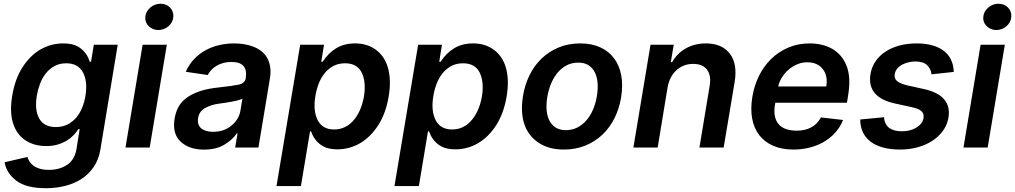

<svg xmlns="http://www.w3.org/2000/svg" viewBox="-20 -783 5388 1019"><path d="M125.4 50.1Q129.3 62.1 136.7 74.4Q144.2 86.6 157.5 96.4Q170.8 106.2 191.1 112.4Q211.3 118.6 240.4 118.6Q295.1 118.6 335.9 92Q376.8 65.3 386.4 5.3L402.7 -98H396.3Q386.7 -83.1 372 -67.1Q357.2 -51.1 336.3 -38Q315.3 -24.9 287.8 -16.3Q260.3 -7.8 225.1 -7.8Q162.6 -7.8 116.1 -37.6Q70 -67.1 50.1 -126.4Q30.2 -185.7 44.7 -274.5Q59.7 -364.7 99.8 -426.5Q140.6 -489.7 196 -521.1Q251.4 -552.6 315.7 -552.6Q364.3 -552.6 392.4 -536.6Q407 -528.4 417.4 -518.5Q427.9 -508.5 435.5 -497.9Q443.2 -487.2 448.2 -476.4Q453.1 -465.6 456.3 -455.3H463.1L478 -545.5H604.8L513.1 8.9Q504.3 63.6 477.5 102.8Q450.6 142 411.8 167.1Q372.9 192.1 324.4 204Q275.9 215.9 223.7 215.9Q119 215.9 66.4 175.8Q13.8 135.3 4.6 78.1ZM187.9 -154.5Q213.1 -108.7 276.3 -108.7Q311.8 -108.7 339 -122.7Q366.1 -136.7 385.5 -160Q404.8 -183.2 416.7 -213.2Q428.6 -243.3 433.6 -275.2Q446 -352.6 419.7 -399.9Q393.8 -447.1 331.7 -447.1Q295.5 -447.1 268.5 -432Q241.5 -416.9 222.5 -392.6Q203.5 -368.3 192.1 -337.5Q180.8 -306.8 175.4 -275.2Q163 -198.9 187.9 -154.5Z M736.9 -545.5H865.4L774.5 0H646ZM751.1 -693.2Q752.5 -708.5 759.8 -721.2Q767 -734 778.1 -743.4Q789.1 -752.8 802.9 -758Q816.8 -763.1 831.7 -763.1Q846.9 -763.1 859.7 -758.2Q872.5 -753.2 882.5 -742.9Q902 -722.3 899.9 -693.2Q898.8 -678.3 891.7 -665.5Q884.6 -652.7 873.6 -643.3Q862.6 -633.9 848.5 -628.7Q834.5 -623.6 820 -623.6Q790.8 -623.6 769.2 -644.2Q748.6 -664.4 751.1 -693.2Z M906.6 -153.1Q916.9 -214.5 952.4 -248.6Q971.2 -266.3 993.6 -278.6Q1016 -290.8 1040.5 -299Q1065 -307.2 1090.6 -311.8Q1116.1 -316.4 1141 -318.9Q1214.5 -327.1 1247.2 -333.8Q1279.8 -340.9 1284.4 -367.9V-370Q1290.8 -410.9 1272.4 -432.5Q1253.9 -454.2 1207.7 -454.2Q1184.3 -454.2 1164.6 -448.7Q1144.9 -443.2 1129.1 -433.8Q1113.3 -424.4 1101.6 -411.8Q1089.8 -399.1 1082.4 -384.9L965.9 -402Q983 -440.7 1009.9 -469.1Q1036.9 -497.5 1070.5 -516Q1104 -534.4 1142.8 -543.5Q1181.5 -552.6 1222.3 -552.6Q1248.2 -552.6 1274 -548.7Q1299.7 -544.7 1322.8 -536Q1345.9 -527.3 1365.1 -513Q1384.2 -498.6 1396.7 -477.8Q1409.1 -457 1413.7 -429Q1418.3 -400.9 1412.3 -365.1L1351.6 0H1228L1240.8 -74.9H1236.5Q1225.1 -57.5 1208.8 -43Q1192.5 -28.4 1170.1 -14.9Q1127.1 11 1062.1 11Q984 11 938.9 -30.9Q893.5 -73.2 906.6 -153.1ZM1110.8 -83.5Q1169 -83.5 1208.8 -116.8Q1248.6 -150.2 1256 -195.7L1266.7 -259.9Q1262.1 -256.7 1253 -253.7Q1244 -250.7 1232.4 -248Q1220.9 -245.4 1208.1 -243.1Q1195.3 -240.8 1183.2 -238.8Q1171.2 -236.9 1161 -235.4Q1150.9 -234 1144.9 -233.3Q1122.5 -230.5 1103.7 -224.6Q1084.9 -218.8 1068.9 -209.9Q1036.9 -192.5 1031.2 -155.2Q1028.4 -137.8 1033 -124.3Q1037.6 -110.8 1048.1 -101.7Q1058.6 -92.7 1074.6 -88.1Q1090.6 -83.5 1110.8 -83.5Z M1447.4 204.5 1573.2 -545.5H1699.6L1685 -455.3H1692.5Q1722.7 -502.1 1764.9 -527.3Q1807.2 -552.6 1864.7 -552.6Q1927.9 -552.6 1973 -520.2Q1995.7 -504.3 2012.4 -480.5Q2029.1 -456.7 2038.4 -425.4Q2047.6 -394.2 2049 -355.8Q2050.4 -317.5 2043 -272Q2028.1 -182.2 1987.9 -119.3Q1968 -88.1 1943.7 -63.9Q1919.4 -39.8 1891.7 -23.4Q1864 -7.1 1833.6 1.2Q1803.3 9.6 1771.3 9.6Q1724.4 9.6 1696 -6Q1681.8 -13.8 1671.2 -23.4Q1660.5 -33 1652.7 -43.7Q1644.9 -54.3 1639.6 -65.2Q1634.2 -76 1631 -85.9H1625.4L1577.1 204.5ZM1666.2 -144.9Q1691.8 -95.9 1753.2 -95.9Q1777.3 -95.9 1797.6 -103.2Q1817.8 -110.4 1834.2 -123Q1850.5 -135.7 1863.5 -152.9Q1876.4 -170.1 1886 -189.6Q1895.6 -209.2 1902 -230.5Q1908.4 -251.8 1911.9 -272.7Q1923.7 -349.4 1899.5 -398.1Q1875 -447.1 1811.4 -447.1Q1774.9 -447.1 1747.5 -431.8Q1720.2 -416.5 1701 -391.9Q1681.8 -367.2 1670.3 -335.9Q1658.7 -304.7 1653.8 -272.7Q1647 -233 1650.4 -201.2Q1653.8 -169.4 1666.2 -144.9Z M2073.5 204.5 2199.2 -545.5H2325.6L2311.1 -455.3H2318.5Q2348.7 -502.1 2391 -527.3Q2433.2 -552.6 2490.8 -552.6Q2554 -552.6 2599.1 -520.2Q2621.8 -504.3 2638.5 -480.5Q2655.2 -456.7 2664.4 -425.4Q2673.7 -394.2 2675.1 -355.8Q2676.5 -317.5 2669 -272Q2654.1 -182.2 2614 -119.3Q2594.1 -88.1 2569.8 -63.9Q2545.5 -39.8 2517.8 -23.4Q2490.1 -7.1 2459.7 1.2Q2429.3 9.6 2397.4 9.6Q2350.5 9.6 2322.1 -6Q2307.9 -13.8 2297.2 -23.4Q2286.6 -33 2278.8 -43.7Q2271 -54.3 2265.6 -65.2Q2260.3 -76 2257.1 -85.9H2251.4L2203.1 204.5ZM2292.3 -144.9Q2317.8 -95.9 2379.3 -95.9Q2403.4 -95.9 2423.7 -103.2Q2443.9 -110.4 2460.2 -123Q2476.6 -135.7 2489.5 -152.9Q2502.5 -170.1 2512.1 -189.6Q2521.7 -209.2 2528.1 -230.5Q2534.4 -251.8 2538 -272.7Q2549.7 -349.4 2525.6 -398.1Q2501.1 -447.1 2437.5 -447.1Q2400.9 -447.1 2373.6 -431.8Q2346.2 -416.5 2327.1 -391.9Q2307.9 -367.2 2296.3 -335.9Q2284.8 -304.7 2279.8 -272.7Q2273.1 -233 2276.5 -201.2Q2279.8 -169.4 2292.3 -144.9Z M2755.7 -273.8Q2765.3 -332.7 2790.3 -383.7Q2815.3 -434.7 2854.2 -472.1Q2893.1 -509.6 2944.8 -531.1Q2996.4 -552.6 3059.7 -552.6Q3120 -552.6 3165.3 -532Q3210.6 -511.4 3238.8 -473.9Q3267 -436.4 3277 -383.9Q3286.9 -331.3 3276.6 -267Q3267 -208.1 3242 -157.3Q3217 -106.5 3178.1 -69.2Q3139.2 -32 3087.4 -10.7Q3035.5 10.7 2972.7 10.7Q2892.8 10.7 2838.8 -25.2Q2783.7 -61.8 2762.8 -124.3Q2741.8 -186.8 2755.7 -273.8ZM2983.3 -92.3Q3017 -92.3 3044.6 -106.5Q3072.1 -120.7 3093.2 -145.4Q3114.3 -170.1 3128.2 -203.3Q3142 -236.5 3148.1 -274.5Q3154.1 -311.1 3151.5 -343.2Q3148.8 -375.4 3136.9 -399.1Q3125 -422.9 3103.3 -436.8Q3081.7 -450.6 3049.4 -450.6Q3012.1 -450.6 2983.7 -434.3Q2955.3 -418 2935 -391.9Q2914.8 -365.8 2902.3 -333.1Q2889.9 -300.4 2884.6 -267.8Q2878.6 -231.2 2881 -199.2Q2883.5 -167.3 2895.6 -143.5Q2907.7 -119.7 2929.3 -106Q2951 -92.3 2983.3 -92.3Z M3432.5 -545.5H3555.8L3540.1 -452.8H3546.9Q3559.7 -475.9 3577.8 -494.1Q3595.9 -512.4 3618.8 -525.6Q3641.7 -538.7 3668.7 -545.6Q3695.7 -552.6 3726.2 -552.6Q3810 -552.6 3852.6 -499.3Q3895.2 -445.3 3878.9 -347.3L3820.7 0H3692.1L3746.4 -327.4Q3751.1 -354.8 3747.5 -376.2Q3744 -397.7 3732.8 -412.8Q3721.6 -427.9 3703.1 -435.9Q3684.7 -443.9 3659.4 -443.9Q3631.4 -443.9 3608.3 -434.5Q3585.2 -425.1 3567.8 -408.4Q3550.4 -391.7 3539.1 -369Q3527.7 -346.2 3523.1 -319.6L3470.5 0H3341.6Z M3973 -269.5Q3982.6 -328.1 4007.8 -379.6Q4033 -431.1 4072.3 -469.6Q4111.5 -508.2 4163.4 -530.4Q4215.2 -552.6 4278.1 -552.6Q4310.4 -552.6 4340.4 -545.6Q4370.4 -538.7 4395.8 -524.3Q4421.2 -509.9 4441.1 -487.4Q4460.9 -464.8 4473 -433.6Q4497.2 -372.2 4481.2 -277L4475.1 -237.6H4094.8L4094.5 -235.8Q4087 -197.8 4091.8 -170.1Q4096.6 -142.4 4111.9 -124.5Q4127.1 -106.5 4152 -98Q4176.8 -89.5 4209.5 -89.5Q4252.5 -89.5 4285.2 -106.9Q4317.8 -124.3 4337 -159.8L4454.5 -146.3Q4437.9 -105.8 4410.3 -76.3Q4382.8 -46.9 4348 -27.5Q4313.2 -8.2 4273.1 1.2Q4233 10.7 4191.1 10.7Q4129.6 10.7 4083.8 -9.2Q4038 -29.1 4009.8 -65.5Q3981.5 -101.9 3971.9 -153.8Q3962.4 -205.6 3973 -269.5ZM4110.1 -324.2H4365.4Q4374.6 -380.7 4346.9 -416.2Q4319.2 -452.4 4263.5 -452.4Q4236.9 -452.4 4211.6 -441.9Q4186.4 -431.5 4165.8 -413.9Q4145.2 -396.3 4130.5 -373Q4115.8 -349.8 4110.1 -324.2Z M4545.5 -148.8 4671.9 -160.9Q4672.9 -140.3 4680.8 -125.9Q4688.6 -111.5 4701.3 -102.8Q4714.1 -94.1 4730.8 -90.2Q4747.5 -86.3 4766.3 -86.3Q4812.5 -86.3 4844.5 -106.5Q4877.1 -127.5 4881.4 -156.2Q4885.3 -178.6 4871.1 -192.3Q4856.9 -206 4819.6 -214.1L4730.1 -233.7Q4578.8 -266.7 4600.1 -391.3Q4606.5 -428.6 4627.3 -458.5Q4648.1 -488.3 4680 -509.2Q4712 -530.2 4753.9 -541.4Q4795.8 -552.6 4844.1 -552.6Q4893.1 -552.6 4929.7 -541.9Q4966.3 -531.2 4990.9 -511.5Q5015.6 -491.8 5028.2 -464Q5040.8 -436.1 5041.9 -401.3L4923.7 -388.5Q4921.2 -416.2 4901.3 -436.4Q4881.7 -456.7 4838.1 -456.7Q4822.4 -456.7 4804.5 -452.9Q4786.6 -449.2 4770.6 -441.2Q4754.6 -433.2 4743.1 -420.5Q4731.5 -407.7 4728.7 -389.6Q4724.4 -367.9 4739.5 -354Q4754.6 -340.2 4793.3 -330.3L4883.5 -310.4Q5033 -277.3 5013.8 -158.7Q5007.5 -121.1 4985.3 -89.8Q4963.1 -58.6 4929 -36.2Q4894.9 -13.8 4850.9 -1.6Q4806.8 10.7 4756.7 10.7Q4705.6 10.7 4666.2 -0.2Q4626.8 -11 4600 -31.6Q4573.2 -52.2 4559.3 -81.9Q4545.5 -111.5 4545.5 -148.8Z M5184.3 -545.5H5312.9L5221.9 0H5093.4ZM5198.5 -693.2Q5199.9 -708.5 5207.2 -721.2Q5214.5 -734 5225.5 -743.4Q5236.5 -752.8 5250.4 -758Q5264.2 -763.1 5279.1 -763.1Q5294.4 -763.1 5307.2 -758.2Q5320 -753.2 5329.9 -742.9Q5349.4 -722.3 5347.3 -693.2Q5346.2 -678.3 5339.1 -665.5Q5332 -652.7 5321 -643.3Q5310 -633.9 5296 -628.7Q5282 -623.6 5267.4 -623.6Q5238.3 -623.6 5216.6 -644.2Q5196 -664.4 5198.5 -693.2Z"/></svg>

Font: Inter P Semi Bold
Style: Italic
Weight: 600
Italic angle: 9.39999°
Designer: Rasmus Andersson
Foundry: rsms
Version: Version 3.018;git-588b23468